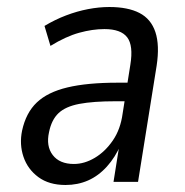

<svg xmlns="http://www.w3.org/2000/svg" viewBox="-20 -519 527 548"><path d="M167 9Q120 9 89.5 -13.5Q59 -36 47 -71.5Q35 -107 43 -146Q54 -197 85 -226.5Q116 -256 172.5 -269.5Q229 -283 315 -283H356L348 -230H310Q246 -230 206.5 -222.5Q167 -215 147 -196Q127 -177 120 -142Q111 -102 130.5 -76.5Q150 -51 191 -51Q221 -51 250.5 -68.5Q280 -86 302 -118Q324 -150 330 -195L352 -334Q361 -389 343 -412.5Q325 -436 278 -436Q244 -436 206 -425.5Q168 -415 124 -388L107 -445Q137 -463 168.5 -475Q200 -487 231.5 -493Q263 -499 292 -499Q345 -499 378 -482Q411 -465 423.5 -427.5Q436 -390 427 -331L374 0H304L321 -107H325Q309 -70 285 -43.5Q261 -17 231.5 -4Q202 9 167 9Z"/></svg>

Font: Nunito Sans 10pt Condensed
Style: Italic
Weight: 400
Width: 3
Italic angle: -9°
Designer: Vernon Adams
Foundry: Vernon Adams
Version: Version 3.101;gftools[0.9.27]